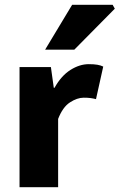

<svg xmlns="http://www.w3.org/2000/svg" viewBox="-20 -776 496 796"><path d="M61 0V-498H191L203 -412H206Q234 -462 272 -486Q310 -510 348 -510Q370 -510 384 -507.5Q398 -505 408 -500L378 -365Q366 -368 355 -369.5Q344 -371 327 -371Q300 -371 270 -351.5Q240 -332 221 -283V0ZM167 -570 279 -756H447L456 -740L288 -570Z"/></svg>

Font: Source Sans 3 ExtraLight ExtraBold
Style: Regular
Weight: 800
Version: Version 3.052;hotconv 1.1.0;makeotfexe 2.6.0